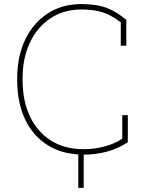

<svg xmlns="http://www.w3.org/2000/svg" viewBox="-20 -741 698 933"><path d="M387.7 10.3Q284.2 10.3 211.7 -35.4Q139.2 -81.1 101.3 -162.4Q63.5 -243.7 63.5 -351.1V-359.9Q63.5 -467.3 102.5 -548.6Q141.6 -629.9 211.7 -675.5Q281.7 -721.2 374.5 -721.2Q451.7 -721.2 501 -701.7Q550.3 -682.1 593.8 -644V-518.6H566.9V-632.8Q540.5 -652.8 513.9 -666.5Q487.3 -680.2 454.3 -687.5Q421.4 -694.8 374.5 -694.8Q290.5 -694.8 226.3 -652.8Q162.1 -610.8 126 -535.6Q89.8 -460.4 89.8 -360.8V-351.1Q89.8 -251.5 125.2 -176Q160.6 -100.6 227.1 -58.3Q293.5 -16.1 386.2 -16.1Q439.9 -16.1 489.7 -29.8Q539.6 -43.5 574.2 -66.9V-181.6H601.1V-50.3Q555.2 -19.5 501.5 -4.6Q447.8 10.3 387.7 10.3ZM360.4 171.9V-11.7H386.7V171.9Z"/></svg>

Font: Roboto Slab Thin
Style: Regular
Weight: 100
Designer: Google
Version: Version 2.000; ttfautohint (v1.8.1.43-b0c9)